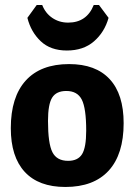

<svg xmlns="http://www.w3.org/2000/svg" viewBox="-20 -733 535 764"><path d="M374 -713 412 -662Q396 -605 354 -568.5Q312 -532 246 -532Q181 -532 142 -569Q103 -606 89 -662L126 -713H148Q161 -680 188.5 -661.5Q216 -643 251 -643Q325 -643 353 -713ZM255 -478Q361 -478 416.5 -418Q472 -358 472 -243Q472 -119 412.5 -54Q353 11 240 11Q134 11 78.5 -49Q23 -109 23 -223Q23 -347 82.5 -412.5Q142 -478 255 -478ZM244 -371Q204 -371 187.5 -344.5Q171 -318 171 -252Q171 -162 188.5 -127.5Q206 -93 251 -93Q290 -93 306.5 -119.5Q323 -146 323 -213Q323 -302 305.5 -336.5Q288 -371 244 -371Z"/></svg>

Font: Alegreya Sans SC ExtraBold
Style: Regular
Weight: 800
Designer: Juan Pablo del Peral
Foundry: Huerta Tipografica
Version: Version 2.007